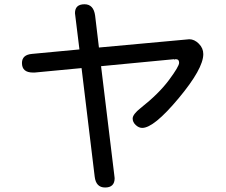

<svg xmlns="http://www.w3.org/2000/svg" viewBox="-20 -793 1040 884"><path d="M355.5 -479.5 139.6 -459H131.8Q81.1 -459 81.1 -502.9Q81.1 -541 127.9 -544.9L345.7 -565.4L325.2 -732.4Q325.2 -773.4 369.1 -773.4Q411.1 -773.4 418 -720.7L435.5 -574.2L851.6 -612.3Q875 -612.3 895.5 -591.8Q916 -571.3 916 -543.9Q916 -476.6 802.2 -340.3Q688.5 -204.1 634.8 -204.1Q619.1 -204.1 605 -217.3Q590.8 -230.5 590.8 -247.1Q590.8 -266.6 627.9 -295.9Q710.9 -361.3 757.8 -424.3Q804.7 -487.3 804.7 -503.9Q804.7 -521.5 787.1 -520.5L784.2 -518.6L782.2 -519.5L781.2 -520.5H782.2L445.3 -488.3L505.9 10.7L507.8 27.3Q507.8 70.3 463.9 70.3Q421.9 70.3 416 20.5L355.5 -479.5Z"/></svg>

Font: jf-openhuninn-1.0
Style: Regular
Weight: 400
Designer: [Kosugi Maru]
      Designed by Motoya company      

      [Varela Round]
      Joe Prince(Latin component); Avraham Co
Foundry: justfont CO.,LTD.
Version: 1.0